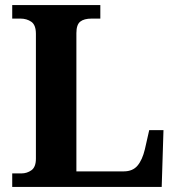

<svg xmlns="http://www.w3.org/2000/svg" viewBox="-20 -734 694 754"><path d="M28 0V-53H64Q86 -53 103.5 -65.5Q121 -78 121 -111V-601Q121 -636 103 -648.5Q85 -661 60 -661H28V-714H374V-661H340Q310 -661 295 -649Q280 -637 280 -604V-61H466Q501 -61 520 -83.5Q539 -106 549 -148L566 -223H622L615 0Z"/></svg>

Font: Noto Serif Myanmar
Style: Bold
Weight: 700
Designer: Ben Mitchell and the Monotype Design Team
Foundry: Monotype Imaging Inc.
Version: Version 2.106; ttfautohint (v1.8.4.7-5d5b)